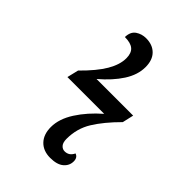

<svg xmlns="http://www.w3.org/2000/svg" viewBox="-215 -814 919 919"><g transform="rotate(45 244.5 -355.0)"><path d="M299 10Q252 10 224.5 -18.5Q197 -47 197 -97Q197 -152 234.5 -210.5Q272 -269 333 -322H84L98 -380Q162 -443 191 -492.5Q220 -542 220 -585Q220 -620 201.5 -636Q183 -652 143 -652Q144 -689 167 -704.5Q190 -720 219 -720Q263 -720 289 -694Q315 -668 315 -620Q315 -568 281.5 -516Q248 -464 189 -414H437L424 -357Q360 -293 325 -236.5Q290 -180 290 -110Q290 -85 300.5 -73Q311 -61 326 -61Q356 -61 370 -91Q391 -84 391 -58Q391 -29 368 -9.5Q345 10 299 10Z"/></g></svg>

Font: Noto Serif SemiCondensed Medium
Style: Italic
Weight: 500
Width: 4
Italic angle: -12°
Designer: Monotype Design Team
Foundry: Monotype Imaging Inc.
Version: Version 2.013